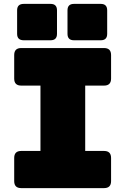

<svg xmlns="http://www.w3.org/2000/svg" viewBox="-20 -967 645 987"><path d="M89 0Q53 0 53 -36V-155Q53 -191 89 -191H188V-527H89Q53 -527 53 -563V-684Q53 -720 89 -720H515Q551 -720 551 -684V-563Q551 -527 515 -527H418V-191H515Q551 -191 551 -155V-36Q551 0 515 0ZM240 -760H102Q68 -760 68 -793V-914Q68 -947 102 -947H240Q273 -947 273 -914V-793Q273 -760 240 -760ZM498 -760H360Q327 -760 327 -793V-914Q327 -947 360 -947H498Q531 -947 531 -914V-793Q531 -760 498 -760Z"/></svg>

Font: Bungee Spice
Style: Regular
Weight: 400
Designer: David Jonathan Ross
Foundry: David Jonathan Ross
Version: Version 2.000